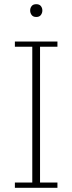

<svg xmlns="http://www.w3.org/2000/svg" viewBox="-20 -896 345 916"><path d="M51 -25H134V-673H51V-698H254V-673H171V-25H254V0H51ZM153 -815Q138 -815 131 -824.5Q124 -834 124 -845V-847Q124 -858 131 -867Q138 -876 153 -876Q168 -876 175 -867Q182 -858 182 -847V-845Q182 -834 175 -824.5Q168 -815 153 -815Z"/></svg>

Font: IBM Plex Serif ExtLt
Style: Regular
Weight: 200
Designer: Mike Abbink, Paul van der Laan, Pieter van Rosmalen
Foundry: Bold Monday
Version: Version 3.001